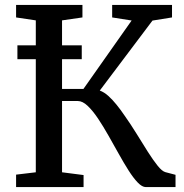

<svg xmlns="http://www.w3.org/2000/svg" viewBox="-20 -763 751 783"><path d="M45.6 0V-50.8L126 -60.4V-679.9L45.6 -691.9V-743H316.2V-691.9L233 -679.9V-400.4H320.3L516.8 -679.4L437.4 -691.9V-743H681.5V-691.9L601.8 -679.1L386.9 -393.7Q405.1 -387 421.9 -371.7Q438.8 -356.5 455.3 -336Q471.9 -315.6 488 -291.7Q513.2 -256.2 537.2 -217.2Q561.2 -178.2 582.8 -144.1Q604.5 -110 622.8 -87.2Q641.1 -64.4 654.7 -60.9L695.8 -50.1V0H574.8Q559.6 0 541.6 -18.7Q523.7 -37.4 504.1 -68.2Q484.5 -99.1 463.9 -136.2Q443.3 -173.3 422.6 -209.6Q401.4 -247.1 379.9 -279.4Q358.3 -311.6 337.5 -331.3Q316.7 -351 297.6 -351H233V-60.4L320.8 -49.1V0ZM313.4 -578.1V-521.6H51V-578.1Z"/></svg>

Font: Merriweather Light
Style: Regular
Weight: 300
Designer: Eben Sorkin
Foundry: Eben Sorkin
Version: Version 2.100